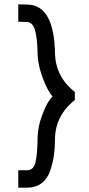

<svg xmlns="http://www.w3.org/2000/svg" viewBox="-20 -719 409 883"><path d="M103 -618 64 -619V-699L105 -698Q230 -697 233 -470Q237 -365 324 -296V-259L310 -247Q236 -181 233 -86Q233 -42 228.5 -8Q224 26 211.5 64Q199 102 172 123Q145 144 104 144H64V64H104Q134 64 143 28.5Q152 -7 153 -88V-89Q155 -138 172 -184Q189 -230 202 -250Q215 -270 222 -276Q216 -280 201.5 -305Q187 -330 171 -376.5Q155 -423 153 -468V-469Q152 -540 141.5 -578.5Q131 -617 103 -618Z"/></svg>

Font: Nordica Advanced
Style: RegularExtended
Weight: 300
Version: Version 1.07